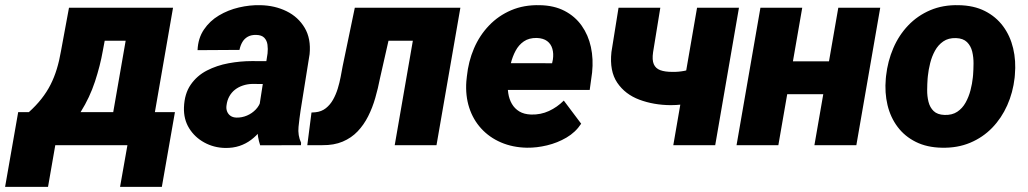

<svg xmlns="http://www.w3.org/2000/svg" viewBox="-86 -558 3950 738"><path d="M179.2 -528.3H340.3L309.1 -362.3Q299.3 -306.2 279.1 -244.6Q258.8 -183.1 224.9 -128.9Q190.9 -74.7 141.1 -39.3Q91.3 -3.9 23.4 0H2.4L13.2 -125L24.4 -126.5Q52.7 -151.9 73.2 -178Q93.8 -204.1 108.2 -232.4Q122.6 -260.7 132.3 -292.7Q142.1 -324.7 148.4 -361.8ZM223.6 -528.3H579.1L487.3 0H327.1L397 -401.4H201.7ZM-16.1 -127H586.4L536.1 160.2H375.5L403.8 0H126.5L98.6 160.2H-66.4Z M908.2 -132.8 942.4 -352.5Q944.3 -370.1 942.1 -386.2Q939.9 -402.3 929.9 -412.8Q919.9 -423.3 898.9 -423.8Q879.9 -424.3 866.7 -417Q853.5 -409.7 845.7 -396.5Q837.9 -383.3 834.5 -366.2L673.3 -365.2Q675.3 -411.1 697.8 -444.3Q720.2 -477.5 755.4 -498.5Q790.5 -519.5 832.3 -529.3Q874 -539.1 914.6 -538.1Q970.2 -537.1 1015.4 -514.9Q1060.5 -492.7 1085.2 -450.9Q1109.9 -409.2 1104 -349.6L1069.3 -132.8Q1064.9 -103.5 1061.5 -70.6Q1058.1 -37.6 1071.3 -9.3L1070.8 0L914.1 0.5Q903.3 -31.2 903.3 -65.4Q903.3 -99.6 908.2 -132.8ZM960.4 -322.8 945.8 -234.9 882.8 -235.4Q864.3 -234.9 847.4 -229.2Q830.6 -223.6 817.4 -213.4Q804.2 -203.1 795.7 -188Q787.1 -172.9 784.7 -153.3Q782.7 -140.1 786.9 -129.6Q791 -119.1 800 -112.8Q809.1 -106.4 822.8 -106Q843.8 -105.5 863.3 -113.8Q882.8 -122.1 897.2 -137.2Q911.6 -152.3 917 -172.4L945.3 -103.5Q932.6 -78.1 916.3 -57.1Q899.9 -36.1 879.6 -20.8Q859.4 -5.4 834.5 2.9Q809.6 11.2 779.3 10.7Q735.8 9.8 699.2 -10.3Q662.6 -30.3 641.1 -64.9Q619.6 -99.6 621.1 -145Q623 -197.8 647 -232.4Q670.9 -267.1 709.2 -286.9Q747.6 -306.6 792.7 -314.9Q837.9 -323.2 882.3 -323.2Z M1573.2 -528.3 1551.3 -401.4H1296.4L1318.4 -528.3ZM1683.6 -528.3 1591.8 0H1431.2L1522.9 -528.3ZM1277.8 -528.3H1436L1374.5 -256.8Q1367.2 -218.8 1356.4 -181.4Q1345.7 -144 1329.1 -111.1Q1312.5 -78.1 1288.6 -53Q1264.6 -27.8 1231.2 -13.7Q1197.8 0.5 1152.8 0H1095.2L1111.3 -125.5L1126.5 -126.5Q1149.9 -128.9 1166.5 -142.1Q1183.1 -155.3 1194.1 -174.8Q1205.1 -194.3 1212.2 -217.3Q1219.2 -240.2 1223.4 -262.5Q1227.5 -284.7 1231 -303.2Z M1939.5 9.8Q1884.8 8.8 1839.8 -10.5Q1794.9 -29.8 1763.7 -64Q1732.4 -98.1 1717.5 -144.3Q1702.6 -190.4 1706.5 -245.1L1708.5 -264.2Q1714.4 -321.8 1735.8 -371.8Q1757.3 -421.9 1793.5 -459.7Q1829.6 -497.6 1878.7 -518.6Q1927.7 -539.6 1988.8 -538.1Q2043.9 -537.1 2084.2 -516.1Q2124.5 -495.1 2149.9 -459.2Q2175.3 -423.3 2185.3 -377.2Q2195.3 -331.1 2189.9 -279.3L2180.7 -212.4H1760.7L1777.3 -315.4L2036.1 -314.9L2039.1 -329.1Q2042.5 -352.1 2037.1 -370.6Q2031.7 -389.2 2017.1 -400.1Q2002.4 -411.1 1977.5 -412.1Q1947.3 -412.6 1927.5 -398.9Q1907.7 -385.3 1895.8 -362.8Q1883.8 -340.3 1877.4 -314.2Q1871.1 -288.1 1868.2 -264.2L1866.2 -245.6Q1864.3 -221.7 1867.7 -199.2Q1871.1 -176.8 1881.6 -158.7Q1892.1 -140.6 1910.2 -129.6Q1928.2 -118.7 1955.6 -117.7Q1992.2 -116.7 2023.9 -131.3Q2055.7 -146 2081.1 -171.4L2147.9 -82.5Q2126 -49.3 2091.3 -29.1Q2056.6 -8.8 2016.8 0.7Q1977.1 10.3 1939.5 9.8Z M2754.4 -528.3 2663.1 0H2502L2593.3 -528.3ZM2630.9 -310.1 2619.1 -181.6Q2601.6 -170.9 2579.6 -164.8Q2557.6 -158.7 2534.7 -156.2Q2511.7 -153.8 2491.7 -153.8Q2426.8 -154.3 2371.8 -174.8Q2316.9 -195.3 2286.6 -240Q2256.3 -284.7 2264.2 -357.9L2291.5 -528.3H2452.1L2424.3 -357.4Q2419.9 -327.6 2427 -311.3Q2434.1 -294.9 2451.9 -288.3Q2469.7 -281.7 2498 -281.7Q2521 -281.2 2543.2 -285.4Q2565.4 -289.6 2587.4 -296.4Q2609.4 -303.2 2630.9 -310.1Z M3159.7 -322.3 3137.2 -195.8H2880.4L2902.8 -322.3ZM2997.6 -528.3 2905.8 0H2745.1L2836.9 -528.3ZM3297.4 -528.3 3205.6 0H3044.4L3136.2 -528.3Z M3318.8 -255.9 3319.8 -266.1Q3326.2 -323.2 3347.7 -373Q3369.1 -422.9 3405 -460.4Q3440.9 -498 3489.7 -518.8Q3538.6 -539.6 3599.1 -538.1Q3657.2 -537.1 3699.7 -515.6Q3742.2 -494.1 3769.5 -457.3Q3796.9 -420.4 3808.3 -372.3Q3819.8 -324.2 3814.9 -270L3814 -259.3Q3807.6 -202.6 3785.6 -153.3Q3763.7 -104 3727.8 -66.9Q3691.9 -29.8 3643.1 -9.3Q3594.2 11.2 3534.2 9.8Q3477.1 8.8 3434.3 -12.5Q3391.6 -33.7 3364.3 -70.1Q3336.9 -106.4 3325.4 -154.1Q3314 -201.7 3318.8 -255.9ZM3480.5 -266.1 3479.5 -255.9Q3478 -235.8 3477.8 -212.2Q3477.5 -188.5 3482.9 -166.7Q3488.3 -145 3502.7 -131.1Q3517.1 -117.2 3544.4 -116.2Q3573.7 -115.2 3593.5 -128.4Q3613.3 -141.6 3625.5 -163.6Q3637.7 -185.5 3644.3 -210.9Q3650.9 -236.3 3653.3 -259.8L3654.3 -270Q3655.8 -289.6 3656 -313.7Q3656.2 -337.9 3650.9 -359.9Q3645.5 -381.8 3630.9 -396.2Q3616.2 -410.6 3588.9 -411.6Q3559.6 -412.6 3539.8 -398.9Q3520 -385.3 3507.8 -363Q3495.6 -340.8 3489.3 -315.2Q3482.9 -289.6 3480.5 -266.1Z"/></svg>

Font: Roboto Black
Style: Italic
Weight: 900
Italic angle: -12°
Designer: Christian Robertson
Foundry: Google
Version: Version 3.0; 2020